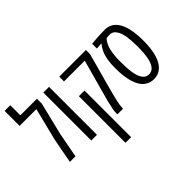

<svg xmlns="http://www.w3.org/2000/svg" viewBox="-172 -1154 1785 1785"><g transform="rotate(-45 720.0 -262.0)"><path d="M115.2 0 160.6 -242.2 241.7 -566.9H21.5V-764.2H95.7V-631.8H313.5V-566.9L234.9 -245.6L188.5 0Z M396.5 0V-629.9H471.2V0Z M741.2 0Q741.2 -1 740.5 -3.7Q739.7 -6.3 739.7 -11.7Q739.7 -26.9 741 -39.6Q742.2 -52.2 745.1 -66.9Q754.4 -113.3 762.9 -147Q771.5 -180.7 780.3 -210.7Q789.1 -240.7 797.9 -275.4L878.4 -567.4H605.5V-629.9H956.1V-575.7L863.3 -237.3Q857.4 -215.3 852.3 -195.8Q847.2 -176.3 842.5 -158.7Q837.9 -141.1 834.5 -125.5Q829.6 -106 825.9 -88.9Q822.3 -71.8 819.8 -57.6Q817.4 -43.5 816.2 -31.7Q814.9 -20 814.9 -11.2V0ZM606 240.2V-372.6H680.2V240.2Z M1212.9 9.8Q1167.5 9.8 1133.8 -11.7Q1105 -28.8 1084.7 -59.3Q1064.5 -89.8 1051.3 -132.3Q1040 -169.9 1034.4 -216.8Q1028.8 -263.7 1028.8 -317.9Q1028.8 -376.5 1036.4 -422.4Q1043.9 -468.3 1059.6 -503.9Q1075.2 -539.6 1099.1 -567.9L1100.6 -571.3L1038.1 -567.4V-630.4Q1071.8 -633.3 1101.6 -635.5Q1131.3 -637.7 1159.7 -638.7Q1188 -639.6 1217.8 -639.6Q1241.7 -639.6 1262.7 -632.6Q1283.7 -625.5 1301.8 -612.8Q1321.3 -598.6 1337.9 -575.4Q1354.5 -552.2 1366.2 -520Q1380.9 -482.4 1388.4 -430.9Q1396 -379.4 1396 -314.9Q1396 -260.7 1390.4 -214.6Q1384.8 -168.5 1373.5 -131.3Q1363.3 -98.1 1348.4 -72.3Q1333.5 -46.4 1314 -28.3Q1273.4 9.8 1212.9 9.8ZM1211.9 -54.7Q1235.8 -54.7 1254.2 -66.7Q1272.5 -78.6 1288.1 -106.9Q1298.3 -126.5 1305.4 -157Q1312.5 -187.5 1315.9 -227.1Q1319.3 -266.6 1319.3 -314Q1319.3 -388.2 1311.3 -441.2Q1303.2 -494.1 1287.6 -522.9Q1272.9 -550.3 1254.9 -562.7Q1236.8 -575.2 1214.8 -575.2Q1203.1 -574.7 1192.4 -574.2Q1181.6 -573.7 1170.4 -572.8Q1133.3 -532.2 1119.4 -471.7Q1105.5 -411.1 1105.5 -326.2Q1105.5 -240.7 1113.5 -187.7Q1121.6 -134.8 1136.7 -106.4Q1151.4 -79.1 1169.7 -66.9Q1188 -54.7 1211.9 -54.7Z"/></g></svg>

Font: Open Sans Condensed
Style: Regular
Weight: 400
Width: 3
Designer: Monotype Design Team
Foundry: Monotype Imaging Inc.
Version: Version 3.000